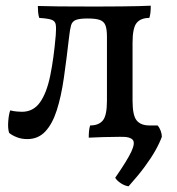

<svg xmlns="http://www.w3.org/2000/svg" viewBox="-20 -481 621 675"><path d="M76 8Q55 8 38 1Q21 -6 12 -14Q7 -30 9 -55Q11 -80 16 -93Q27 -90 39 -89Q51 -88 57 -88Q97 -88 120.5 -121Q144 -154 156.5 -214.5Q169 -275 176 -357Q178 -382 176 -394.5Q174 -407 161.5 -411.5Q149 -416 118 -418Q115 -427 114 -438.5Q113 -450 113 -460Q138 -459 186 -458.5Q234 -458 316 -458Q370 -458 406.5 -458.5Q443 -459 467.5 -459.5Q492 -460 510 -461Q510 -448 509 -437.5Q508 -427 505 -418Q475 -418 460.5 -400.5Q446 -383 446 -331V-127Q446 -75 460.5 -57.5Q475 -40 505 -40Q508 -31 509 -20.5Q510 -10 510 3Q488 2 460 1Q432 0 401 0Q370 0 342 1Q314 2 292 3Q292 -10 293 -20.5Q294 -31 297 -40Q327 -40 341.5 -57.5Q356 -75 356 -127V-352Q356 -379 350.5 -392.5Q345 -406 330.5 -411Q316 -416 288 -416Q260 -416 247 -411Q234 -406 230 -392.5Q226 -379 223 -352Q214 -273 204.5 -207Q195 -141 179.5 -93Q164 -45 139 -18.5Q114 8 76 8ZM432 174Q418 172 404.5 163Q391 154 385 144Q428 82 442 51.5Q456 21 446.5 10.5Q437 0 411 0V-40H534Q541 -32 545 -21Q549 -10 549 0Q540 24 525.5 49.5Q511 75 488.5 105.5Q466 136 432 174Z"/></svg>

Font: Vollkorn
Style: Regular
Weight: 400
Designer: Friedrich Althausen
Foundry: Friedrich Althausen
Version: Version 4.104